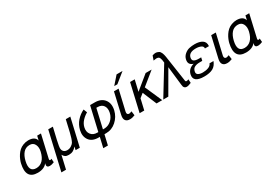

<svg xmlns="http://www.w3.org/2000/svg" viewBox="44 -1854 4497 3164"><g transform="rotate(-30 2292.0 -272.0)"><path d="M467 -266Q485 -344 457 -399Q429 -454 363 -454Q288 -454 242 -402Q195 -349 174 -258Q129 -66 271 -66Q343 -66 394 -117Q444 -167 467 -266ZM90 -262Q96 -289 112 -328Q126 -363 150 -400Q173 -436 206 -466Q237 -494 283 -512Q332 -531 381 -531Q506 -530 530 -442L549 -524H621L523 -99Q516 -68 537 -68Q548 -68 562 -77L567 -8Q519 13 482 13Q451 13 438 -3Q425 -19 431 -46L435 -65Q411 -29 366 -9Q318 12 255 12Q27 12 90 -262Z M845 12Q803 12 779 -3Q754 -19 738 -52L680 200H592L759 -523H847L795 -300Q767 -176 771 -145Q774 -111 798 -89Q821 -68 862 -68Q904 -68 940 -92Q976 -116 987 -137Q1017 -193 1041 -298L1093 -523H1179L1058 0H978L992 -62Q957 -22 926 -6Q892 12 845 12Z M1643 -434H1623L1539 -71H1563Q1638 -71 1697 -122Q1755 -172 1773 -251Q1791 -330 1757 -382Q1723 -434 1643 -434ZM1411 10Q1289 10 1235 -65Q1181 -141 1206 -250Q1228 -342 1287 -409Q1348 -478 1427 -514L1453 -446Q1394 -413 1349 -363Q1305 -315 1291 -254Q1273 -175 1313 -123Q1353 -71 1431 -71H1451L1556 -524H1644Q1765 -524 1825 -448Q1885 -371 1857 -250Q1831 -140 1747 -65Q1663 10 1553 10H1521L1477 200H1389L1433 10Z M2187 -744H2300L2117 -596H2057ZM2008 -136Q2002 -109 2012 -94Q2023 -79 2043 -79Q2059 -79 2095 -94L2106 -13Q2055 8 2011 8Q1951 8 1927 -28Q1903 -63 1920 -133L2010 -524H2098Z M2626 0H2518L2407 -266L2332 -206L2284 0H2196L2317 -524H2405L2356 -314L2613 -524H2727L2483 -326Z M2964 -520Q2959 -565 2957 -574Q2953 -593 2946 -610Q2937 -631 2923 -637Q2905 -644 2885 -644L2829 -636L2858 -718Q2894 -730 2917 -730Q2936 -730 2953 -724Q2968 -719 2981 -712Q2994 -706 3003 -689Q3006 -684 3010.5 -675.5Q3015 -667 3017 -664Q3022 -653 3028 -631Q3031 -619 3035 -599Q3036 -595 3041 -562Q3042 -554 3043 -546Q3044 -538 3045 -533.5Q3046 -529 3046 -528L3111 -90Q3114 -71 3134 -71Q3141 -71 3153 -75Q3170 -80 3171 -82L3175 -12Q3121 12 3088 12Q3064 12 3050 0Q3037 -12 3032 -26Q3028 -38 3025 -66L2985 -420L2742 0H2646Z M3680 -136Q3650 -56 3589 -23Q3528 10 3424 10Q3317 10 3271.5 -26.5Q3226 -63 3243 -136Q3266 -231 3374 -261Q3278 -289 3301 -386Q3313 -439 3356 -475Q3399 -511 3445 -521Q3494 -532 3549 -532Q3638 -532 3691 -498Q3745 -463 3738 -386H3662Q3666 -425 3627 -443Q3586 -462 3530 -462Q3400 -462 3381 -377Q3370 -330 3398 -310Q3426 -290 3489 -290H3535L3521 -231H3475Q3413 -231 3375 -211Q3338 -192 3327 -144Q3316 -100 3348 -80Q3380 -60 3437 -60Q3494 -60 3542 -78Q3590 -96 3604 -136Z M3858 -136Q3852 -109 3862 -94Q3873 -79 3893 -79Q3909 -79 3945 -94L3956 -13Q3905 8 3861 8Q3801 8 3777 -28Q3753 -63 3770 -133L3860 -524H3948Z M4430 -266Q4448 -344 4420 -399Q4392 -454 4326 -454Q4251 -454 4205 -402Q4158 -349 4137 -258Q4092 -66 4234 -66Q4306 -66 4357 -117Q4407 -167 4430 -266ZM4053 -262Q4059 -289 4075 -328Q4089 -363 4113 -400Q4136 -436 4169 -466Q4200 -494 4246 -512Q4295 -531 4344 -531Q4469 -530 4493 -442L4512 -524H4584L4486 -99Q4479 -68 4500 -68Q4511 -68 4525 -77L4530 -8Q4482 13 4445 13Q4414 13 4401 -3Q4388 -19 4394 -46L4398 -65Q4374 -29 4329 -9Q4281 12 4218 12Q3990 12 4053 -262Z"/></g></svg>

Font: Miedinger
Style: Italic
Weight: 400
Italic angle: -13°
Version: Version 001.000